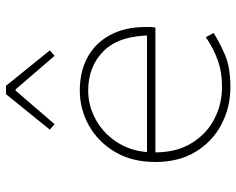

<svg xmlns="http://www.w3.org/2000/svg" viewBox="-94 -682 788 640"><g transform="rotate(-90 300.0 -362.0)"><path d="M330 12Q262 12 205 -18Q148 -48 114 -104Q80 -160 80 -238Q80 -316 113.5 -372.5Q147 -429 201.5 -459.5Q256 -490 318 -490Q382 -490 429.5 -464Q477 -438 503.5 -388.5Q530 -339 530 -270Q530 -263 530 -255Q530 -247 528 -238H90V-266H520L502 -250Q502 -358 450.5 -410Q399 -462 318 -462Q266 -462 219 -435.5Q172 -409 142 -359.5Q112 -310 112 -240Q112 -168 142.5 -118Q173 -68 222.5 -42Q272 -16 330 -16Q381 -16 421.5 -31Q462 -46 496 -70L510 -44Q479 -24 437 -6Q395 12 330 12ZM206 -574 188 -590 306 -736H334L452 -590L434 -574L322 -704H318Z"/></g></svg>

Font: Source Code Pro ExtraLight
Style: Regular
Weight: 200
Monospace: yes
Designer: Paul D. Hunt, Teo Tuominen
Foundry: Adobe
Version: Version 1.026;hotconv 1.1.0;makeotfexe 2.6.0